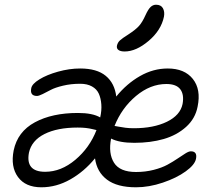

<svg xmlns="http://www.w3.org/2000/svg" viewBox="-20 -774 916 816"><path d="M509.8 -555.2Q491.7 -555.2 483.2 -561.8Q474.6 -568.4 477.1 -580.1Q480 -593.3 489.7 -602.3Q499.5 -611.3 525.9 -627.9Q556.6 -647.9 570.8 -663.8Q585 -679.7 598.1 -709Q609.9 -734.9 620.1 -744.4Q630.4 -753.9 643.1 -753.9Q664.1 -753.9 672.4 -739Q680.7 -724.1 676.8 -703.1Q665 -645.5 611.8 -600.3Q558.6 -555.2 509.8 -555.2ZM155.8 22Q88.4 22 56.4 -21.7Q24.4 -65.4 38.1 -134.8Q54.7 -214.4 128.2 -254.2Q201.7 -293.9 311 -293.9Q373.5 -293.9 405.8 -274.9Q412.6 -304.7 410.6 -330.6Q408.7 -356.4 399.9 -376Q391.1 -395.5 370.8 -406.7Q350.6 -418 320.8 -418Q281.7 -418 248 -409.9Q214.4 -401.9 196 -392.1Q177.7 -382.3 161.4 -374.3Q145 -366.2 137.2 -366.2Q106.4 -366.2 112.8 -398.9Q115.7 -417 147.2 -436.5Q178.7 -456.1 226.8 -469.5Q274.9 -482.9 320.8 -482.9Q391.6 -482.9 429.4 -451.7Q467.3 -420.4 474.1 -363.8Q518.6 -418.5 575 -450.7Q631.3 -482.9 692.9 -482.9Q764.2 -482.9 799.6 -438.5Q835 -394 819.8 -320.8Q810.1 -270 770.8 -234.6Q731.4 -199.2 675.5 -183.1Q619.6 -167 550.8 -167Q487.3 -167 452.1 -185.1Q439.9 -121.6 464.6 -82.3Q489.3 -43 558.1 -43Q597.7 -43 632.8 -52Q668 -61 691.7 -74Q715.3 -86.9 734.4 -99.9Q753.4 -112.8 767.8 -121.8Q782.2 -130.9 791 -130.9Q819.3 -130.9 813 -99.1Q808.1 -73.7 769.3 -45.7Q730.5 -17.6 671.9 2.2Q613.3 22 558.1 22Q478 22 434.8 -10.5Q391.6 -43 383.8 -101.1Q337.9 -44.9 278.8 -11.5Q219.7 22 155.8 22ZM687 -417Q618.7 -417 557.9 -366Q497.1 -314.9 466.8 -238.8Q471.7 -238.3 484.6 -235.6Q497.6 -232.9 513.7 -231Q529.8 -229 548.8 -229Q632.8 -229 689.5 -256.6Q746.1 -284.2 755.9 -332Q763.2 -372.1 746.3 -394.5Q729.5 -417 687 -417ZM103 -125Q87.9 -43.9 171.9 -43.9Q239.7 -43.9 300.3 -95Q360.8 -146 390.1 -221.2Q389.2 -221.2 374.3 -224.9Q359.4 -228.5 344.5 -230.2Q329.6 -231.9 310.1 -231.9Q223.6 -231.9 168.9 -204.3Q114.3 -176.8 103 -125Z"/></svg>

Font: Shantell Sans Irregular Bouncy
Style: Italic
Weight: 300
Italic angle: -11.31°
Designer: Stephen Nixon, Anya Danilova, Shantell Martin
Foundry: Arrow Type
Version: Version 1.006;[9816181b4]